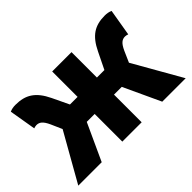

<svg xmlns="http://www.w3.org/2000/svg" viewBox="-95 -736 962 962"><g transform="rotate(-45 386.0 -254.5)"><path d="M6 0H172L262 -196H318V0H455V-196H510L601 0H767L621 -256L647 -315C664 -352 679 -363 700 -363C707 -363 713 -361 719 -359L743 -501C730 -507 717 -509 702 -509C632 -509 588 -482 551 -405L508 -317H455V-497H318V-317H264L222 -405C185 -482 140 -509 70 -509C55 -509 42 -507 29 -501L53 -359C59 -361 65 -363 72 -363C93 -363 108 -352 125 -315L151 -256Z"/></g></svg>

Font: DAIFUKU Sans
Style: Bold
Weight: 700
Designer: Original font ‘Source Han Sans JP’ : Paul D. Hunt
Foundry: Daifuku
Version: Version 1.000